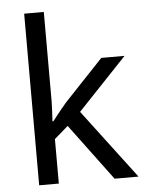

<svg xmlns="http://www.w3.org/2000/svg" viewBox="-54 -803 642 847"><g transform="rotate(-5 267.0 -380.0)"><path d="M172 -363Q172 -347 170.5 -321Q169 -295 168 -276H172Q178 -284 190 -299Q202 -314 214.5 -329.5Q227 -345 236 -355L407 -536H510L293 -307L525 0H419L233 -250L172 -197V0H85V-760H172Z"/></g></svg>

Font: Noto Sans Malayalam
Style: Regular
Weight: 400
Designer: Jelle Bosma - Monotype Design Team
Foundry: Monotype Imaging Inc.
Version: Version 2.103